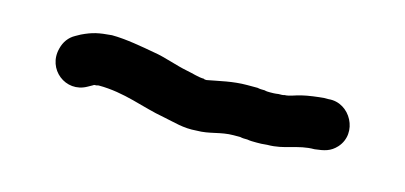

<svg xmlns="http://www.w3.org/2000/svg" viewBox="-29 -120 708 336"><g transform="rotate(15 324.5 47.5)"><path d="M396 100H408C412 101 416 101 421 101C426 102 432 102 438 102C443 102 449 102 457 101C489 101 508 87 539 87C556 85 567 83 578 71C605 41 579 -8 540 -4H532C521 -3 504 -1 492 2C483 4 472 9 464 9C461 10 458 10 453 10C447 11 442 11 438 11C435 11 431 11 428 10C423 10 419 10 415 9H396C370 9 347 15 325 19C323 19 321 19 320 18C310 18 299 14 288 12C267 8 244 -1 224 -4C202 -8 170 -14 145 -14C121 -12 111 -10 92 -1L83 4C72 10 65 20 62 32C51 72 92 104 127 84L136 79C137 78 138 78 139 78C140 78 142 78 145 77C193 77 229 94 269 101C290 105 307 111 331 109C355 109 372 100 396 100Z"/></g></svg>

Font: Dictator
Style: Regular
Weight: 500
Version: Version MIL.1277